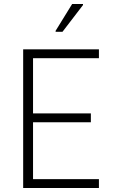

<svg xmlns="http://www.w3.org/2000/svg" viewBox="-20 -933 560 953"><path d="M95 0V-688H471V-644H144V-370H431V-326H144V-44H471V0ZM256 -775V-780L338 -913H392V-908L290 -775Z"/></svg>

Font: Saira Semi Condensed ExtraLight
Style: Regular
Weight: 200
Width: 4
Designer: Hector Gatti with collaboration of the Omnibus-Type team
Foundry: Omnibus-Type
Version: Version 1.001; ttfautohint (v1.8)